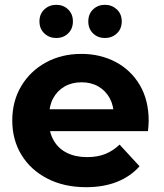

<svg xmlns="http://www.w3.org/2000/svg" viewBox="-20 -770 683 798"><path d="M338 8Q246 8 176.5 -28Q107 -64 69 -126.5Q31 -189 31 -269Q31 -350 68.5 -412.5Q106 -475 171 -510.5Q236 -546 318 -546Q397 -546 460.5 -512.5Q524 -479 561 -416.5Q598 -354 598 -267Q598 -258 597 -246.5Q596 -235 595 -225H158V-316H513L453 -289Q453 -331 436 -362Q419 -393 389 -410.5Q359 -428 319 -428Q279 -428 248.5 -410.5Q218 -393 201 -361.5Q184 -330 184 -287V-263Q184 -219 203.5 -185.5Q223 -152 258.5 -134.5Q294 -117 342 -117Q385 -117 417.5 -130Q450 -143 477 -169L560 -79Q523 -37 467 -14.5Q411 8 338 8ZM416 -612Q387 -612 367 -631Q347 -650 347 -681Q347 -712 367 -731Q387 -750 416 -750Q445 -750 465.5 -731Q486 -712 486 -681Q486 -650 465.5 -631Q445 -612 416 -612ZM214 -612Q185 -612 164.5 -631Q144 -650 144 -681Q144 -712 164.5 -731Q185 -750 214 -750Q243 -750 263 -731Q283 -712 283 -681Q283 -650 263 -631Q243 -612 214 -612Z"/></svg>

Font: MOST Montserrat
Style: Bold
Weight: 700
Designer: Julieta Ulanovsky
Foundry: Julieta Ulanovsky
Version: Version 8.000;March 11, 2024;FontCreator 15.0.0.2926 64-bit